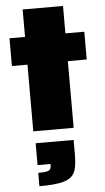

<svg xmlns="http://www.w3.org/2000/svg" viewBox="-62 -697 563 1033"><g transform="rotate(-5 219.0 -180.5)"><path d="M101 0V-360H17V-510H101V-658H319V-510H421V-360H319V0ZM108 297V225Q140 225 154.5 221.5Q169 218 173.5 210Q178 202 178 189V183H108V65H313V140Q313 186 306.5 216.5Q300 247 279.5 264.5Q259 282 218 289.5Q177 297 108 297Z"/></g></svg>

Font: Saira Thin Black
Style: Regular
Weight: 900
Version: Version 1.101